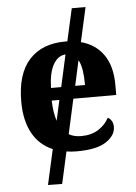

<svg xmlns="http://www.w3.org/2000/svg" viewBox="-59 -759 689 972"><g transform="rotate(-5 285.5 -273.0)"><path d="M217 168 145 167 185 -12Q117 -41 82 -105.5Q47 -170 47 -265Q47 -406 112 -477.5Q177 -549 295 -549Q301 -549 306 -549L343 -714H413L374 -539Q447 -520 488 -462Q529 -404 529 -308V-257H311L272 -80Q298 -65 335 -65Q387 -65 423 -88.5Q459 -112 476 -146Q503 -131 503 -97Q503 -54 455 -22Q407 10 306 10Q278 10 253 6ZM203 -321H255L291 -484Q252 -481 228.5 -439.5Q205 -398 203 -321ZM376 -321Q376 -363 371 -395.5Q366 -428 354 -449L326 -321ZM201 -257Q203 -195 217 -153L240 -257Z"/></g></svg>

Font: NotoSerif-Bold
Style: Regular
Weight: 700
Designer: Monotype Design Team
Foundry: Monotype Imaging Inc.
Version: Version 2.007; ttfautohint (v1.8) -l 8 -r 50 -G 200 -x 14 -D